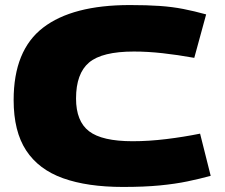

<svg xmlns="http://www.w3.org/2000/svg" viewBox="-20 -730 891 760"><path d="M34 -334Q34 -531 150.5 -620.5Q267 -710 494 -710Q562 -710 612 -706.5Q662 -703 705.5 -694.5Q749 -686 796 -673L749 -501Q682 -513 623 -519.5Q564 -526 510 -526Q384 -526 332.5 -482.5Q281 -439 281 -340Q281 -250 332.5 -210.5Q384 -171 505 -171Q569 -171 638.5 -179.5Q708 -188 772 -201L814 -34Q770 -22 722 -12Q674 -2 612.5 4Q551 10 467 10Q326 10 229.5 -24.5Q133 -59 83.5 -134.5Q34 -210 34 -334Z"/></svg>

Font: Georama Extended ExtraBold
Style: Regular
Weight: 800
Width: 7
Designer: Jean-Baptiste Levee
Foundry: Production Type
Version: Version 1.000